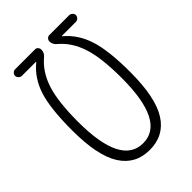

<svg xmlns="http://www.w3.org/2000/svg" viewBox="-217 -827 933 933"><g transform="rotate(-45 250.0 -360.0)"><path d="M64.5 -684.6Q55.7 -684.6 48.3 -691.9Q41 -699.2 41 -708Q41 -716.8 47.9 -723.6Q54.7 -730.5 64.5 -730.5H201.2Q210 -730.5 215.8 -723.6Q221.7 -716.8 221.7 -708Q221.7 -686.5 205.1 -672.9Q149.4 -626 124.5 -548.8Q99.6 -471.7 99.6 -334Q99.6 -36.1 250 -36.1Q400.4 -36.1 400.4 -334Q400.4 -471.7 375.5 -548.8Q350.6 -626 294.9 -672.9Q277.3 -687.5 277.3 -708Q277.3 -716.8 283.7 -723.6Q290 -730.5 298.8 -730.5H435.5Q444.3 -730.5 451.7 -723.6Q459 -716.8 459 -708Q459 -699.2 452.1 -691.9Q445.3 -684.6 435.5 -684.6H339.8Q338.9 -684.6 338.9 -683.6Q338.9 -681.6 339.8 -681.6Q398.4 -632.8 424.3 -553.2Q450.2 -473.6 450.2 -325.2Q450.2 -151.4 399.4 -70.8Q348.6 9.8 250 9.8Q151.4 9.8 100.6 -70.8Q49.8 -151.4 49.8 -325.2Q49.8 -474.6 75.2 -553.7Q100.6 -632.8 160.2 -681.6Q161.1 -681.6 161.1 -683.6Q161.1 -684.6 160.2 -684.6Z"/></g></svg>

Font: Rounded Mgen+ 1m light
Style: Regular
Weight: 200
Designer: [Source Han Sans]
Ryoko NISHIZUKA  (kana & ideographs); Paul D. Hunt (Latin, Greek & Cyrillic); Wenlong ZHANG  (bopomofo
Version: Version 1.059.20150602